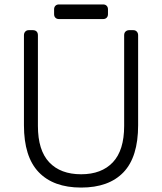

<svg xmlns="http://www.w3.org/2000/svg" viewBox="-20 -836 731 866"><path d="M88 0ZM563 -700H581Q591 -700 597 -693.5Q603 -687 603 -677V-271Q603 -128 537 -59Q471 10 346 10Q221 10 154.5 -59.5Q88 -129 88 -271V-677Q88 -687 94 -693.5Q100 -700 110 -700H128Q139 -700 145 -694Q151 -688 151 -677V-268Q151 -158 202 -104Q253 -50 346 -50Q438 -50 489 -104Q540 -158 540 -268V-677Q540 -688 546.5 -694Q553 -700 563 -700ZM224 -772V-794Q224 -804 230 -810Q236 -816 246 -816H445Q455 -816 461 -810Q467 -804 467 -794V-772Q467 -762 461 -756Q455 -750 445 -750H246Q236 -750 230 -756Q224 -762 224 -772Z"/></svg>

Font: Hezaedrus Light
Style: Regular
Weight: 300
Designer: Hubert & Fischer
Foundry: Hubert & Fischer
Version: Version 1.10;September 3, 2019;FontCreator 11.5.0.2425 64-bi